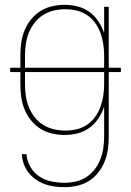

<svg xmlns="http://www.w3.org/2000/svg" viewBox="-20 -548 540 791"><path d="M247 223Q226 223 205.5 220.5Q185 218 165.5 211Q146 204 128.5 192Q111 180 98 163.5Q85 147 78 127.5Q71 108 70 87H89Q91 114 105 139Q119 164 142 179Q165 194 192 199.5Q219 205 247 205Q270 205 293.5 199.5Q317 194 336.5 181Q356 168 370.5 149Q385 130 393.5 108Q402 86 405.5 62.5Q409 39 409 15V-108Q400 -82 385 -59.5Q370 -37 348 -21Q326 -5 299.5 1.5Q273 8 246 8Q220 8 194 2Q168 -4 146 -18Q124 -32 107.5 -52.5Q91 -73 81 -97.5Q71 -122 67.5 -148Q64 -174 64 -200V-251H22V-269H64V-320Q64 -346 67.5 -372Q71 -398 81 -422.5Q91 -447 107.5 -467.5Q124 -488 146 -502Q168 -516 194 -522Q220 -528 246 -528Q273 -528 299.5 -521.5Q326 -515 348 -499Q370 -483 385 -460.5Q400 -438 409 -412V-520H428V-269H478V-251H428V15Q428 41 424.5 67Q421 93 411 117.5Q401 142 385 162.5Q369 183 347 197Q325 211 299 217Q273 223 247 223ZM83 -269H409V-320Q409 -343 405.5 -366.5Q402 -390 394 -412Q386 -434 372 -453.5Q358 -473 338.5 -486Q319 -499 296 -504.5Q273 -510 249 -510Q225 -510 201.5 -504.5Q178 -499 158 -486.5Q138 -474 123 -455Q108 -436 99 -413.5Q90 -391 86.5 -367.5Q83 -344 83 -320ZM249 -10Q273 -10 296 -15.5Q319 -21 338.5 -34Q358 -47 372 -66.5Q386 -86 394 -108Q402 -130 405.5 -153.5Q409 -177 409 -200V-251H83V-200Q83 -176 86.5 -152.5Q90 -129 99 -106.5Q108 -84 123 -65Q138 -46 158 -33.5Q178 -21 201.5 -15.5Q225 -10 249 -10Z"/></svg>

Font: Iosevka Curly Thin
Style: Regular
Weight: 100
Monospace: yes
Designer: Belleve Invis
Foundry: Belleve Invis
Version: Version 22.1.2; ttfautohint (v1.8.4)